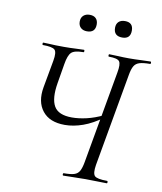

<svg xmlns="http://www.w3.org/2000/svg" viewBox="-88 -870 795 941"><g transform="rotate(10 309.5 -399.5)"><path d="M291.6 0Q287.6 0 287.6 -6Q287.6 -12 291.6 -12Q325.8 -12 343.4 -17.6Q361 -23.2 369.4 -38.8Q377.8 -54.4 382.8 -82.4L464.6 -543.4Q472.6 -586.4 462.8 -599.7Q453 -613 410.4 -613Q407.2 -613 407.2 -619Q407.2 -625 410.4 -625Q431 -625 455.6 -623.5Q480.2 -622 508.4 -622Q539.2 -622 566.8 -623.5Q594.4 -625 614.8 -625Q618.8 -625 618.8 -619Q618.8 -613 614.8 -613Q581.6 -613 563.1 -607.4Q544.6 -601.8 535.8 -586.6Q527 -571.4 522 -542.4L440 -79.4Q433 -36.4 445.1 -24.2Q457.2 -12 506.6 -12Q510.6 -12 510.6 -6Q510.6 0 506.6 0Q484.4 0 457.5 -1Q430.6 -2 401 -2Q368.8 -2 341 -1Q313.2 0 291.6 0ZM254.6 -246Q179 -246 143.4 -291Q107.8 -336 120.8 -409.6L145.4 -545.4Q153.4 -589.4 141 -601.2Q128.6 -613 82 -613Q78.8 -613 78.8 -619Q78.8 -625 82 -625Q96.4 -625 111.2 -624Q126 -623 143.9 -622.5Q161.8 -622 184.8 -622Q217.6 -622 241.9 -623.5Q266.2 -625 283.8 -625Q287 -625 287 -619Q287 -613 283.8 -613Q238.6 -613 223.6 -598.2Q208.6 -583.4 201.4 -539.6L185 -441.6Q172 -364 193.7 -326Q215.4 -288 282.8 -288Q316.6 -288 355.5 -297Q394.4 -306 436.8 -326.2L443 -316.8Q391 -279 344.3 -262.5Q297.6 -246 254.6 -246ZM282.4 -716.6Q263.1 -716.6 251.2 -727.5Q239.4 -738.4 239.4 -758Q239.4 -777.2 251.2 -788Q263.1 -798.8 282.4 -798.8Q302.7 -798.8 313.3 -788Q324 -777.2 324 -758Q324 -716.6 282.4 -716.6ZM458.1 -716.6Q415.2 -716.6 415.2 -758Q415.2 -777.2 426.5 -787.9Q437.7 -798.6 458.1 -798.6Q498.8 -798.6 498.8 -758Q498.8 -716.6 458.1 -716.6Z"/></g></svg>

Font: Cormorant Light
Style: Italic
Weight: 300
Italic angle: -10°
Designer: Christian Thalmann (Catharsis Fonts)
Foundry: Catharsis Fonts
Version: Version 4.000